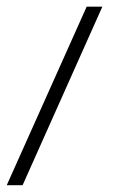

<svg xmlns="http://www.w3.org/2000/svg" viewBox="-75 -312 394 562"><path d="M224.6 -292.5H178.7L-55.2 230H-8.8Z"/></svg>

Font: Estedad ExtraLight
Style: Regular
Weight: 200
Designer: Amin Abedi
Version: Version 7.3